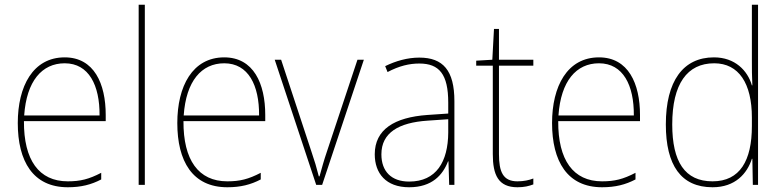

<svg xmlns="http://www.w3.org/2000/svg" viewBox="-20 -780 3300 810"><path d="M253 -538C119 -538 55 -416 55 -261C55 -100 119 10 266 10C322 10 365 -1 407 -23V-51C355 -24 319 -15 266 -15C144 -15 80 -105 81 -269H426V-295C426 -427 377 -538 253 -538ZM253 -513C355 -513 401 -420 400 -293H82C92 -438 157 -513 253 -513Z M591 0V-760H565V0Z M926 -538C792 -538 728 -416 728 -261C728 -100 792 10 939 10C995 10 1038 -1 1080 -23V-51C1028 -24 992 -15 939 -15C817 -15 753 -105 754 -269H1099V-295C1099 -427 1050 -538 926 -538ZM926 -513C1028 -513 1074 -420 1073 -293H755C765 -438 830 -513 926 -513Z M1314 0H1339L1515 -528H1488L1360 -143C1346 -102 1338 -72 1328 -36H1325C1316 -72 1307 -102 1293 -143L1166 -528H1139Z M1749 -537C1699 -537 1650 -523 1605 -501L1615 -476C1664 -502 1707 -512 1749 -512C1833 -512 1871 -467 1871 -347V-301L1783 -295C1644 -285 1561 -234 1561 -129C1561 -49 1608 10 1706 10C1803 10 1848 -42 1870 -99H1872L1875 0H1897V-353C1897 -483 1849 -537 1749 -537ZM1784 -271 1871 -277V-220C1870 -98 1821 -14 1706 -14C1631 -14 1589 -57 1589 -129C1589 -220 1662 -263 1784 -271Z M2163 -15C2102 -15 2085 -55 2085 -130V-503H2230V-528H2085V-658H2064L2057 -528L1989 -524V-503H2059V-130C2059 -42 2082 10 2163 10C2192 10 2211 5 2230 -2V-27C2212 -20 2190 -15 2163 -15Z M2507 -538C2373 -538 2309 -416 2309 -261C2309 -100 2373 10 2520 10C2576 10 2619 -1 2661 -23V-51C2609 -24 2573 -15 2520 -15C2398 -15 2334 -105 2335 -269H2680V-295C2680 -427 2631 -538 2507 -538ZM2507 -513C2609 -513 2655 -420 2654 -293H2336C2346 -438 2411 -513 2507 -513Z M2986 10C3082 10 3132 -48 3152 -110H3154L3156 0H3178V-760H3152V-526C3152 -491 3152 -457 3154 -420H3152C3134 -482 3081 -538 2992 -538C2862 -538 2789 -438 2789 -255C2789 -83 2853 10 2986 10ZM2986 -15C2869 -15 2816 -98 2816 -255C2816 -426 2879 -513 2993 -513C3097 -513 3152 -428 3152 -284V-248C3152 -103 3102 -15 2986 -15Z"/></svg>

Font: Noto Sans Lao SemiCondensed Thin
Style: Regular
Weight: 100
Width: 4
Designer: Monotype Design Team
Foundry: Monotype Imaging Inc.
Version: Version 2.003